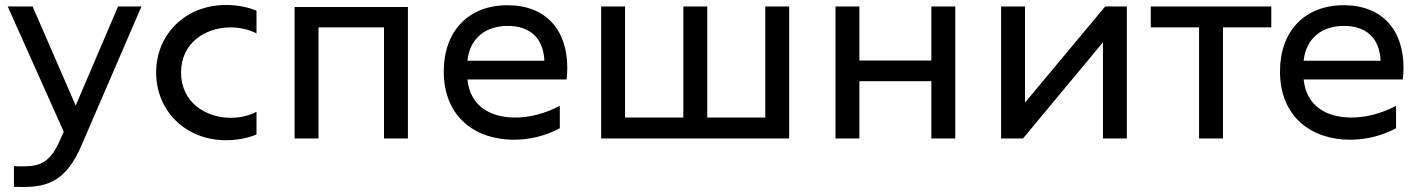

<svg xmlns="http://www.w3.org/2000/svg" viewBox="-20 -556 5699 771"><path d="M36 111V194C48 194 60 195 71 195C174 195 247 169 308 26L548 -530H454L284 -132L111 -530H11L236 -27L224 0C183 96 143 112 72 112C61 112 49 112 36 111Z M887 7C935 7 976 -2 1010 -16V-107C979 -91 943 -83 907 -83C807 -83 707 -144 707 -265C707 -384 805 -446 906 -446C942 -446 978 -438 1010 -422V-513C976 -527 935 -536 887 -536C727 -536 607 -420 607 -265C607 -109 727 7 887 7Z M1163 0H1259V-446H1522V0H1618V-528H1163Z M2043 5C2107 5 2170 -10 2228 -41V-131C2167 -99 2105 -84 2049 -84C1943 -84 1867 -135 1857 -237H2255C2257 -253 2258 -269 2258 -284C2258 -435 2173 -535 2018 -535C1861 -535 1762 -431 1762 -269C1762 -86 1889 5 2043 5ZM2166 -312H1857C1866 -402 1930 -452 2019 -452C2105 -452 2162 -406 2166 -312Z M2394 0H3149V-530H3053V-84H2820V-530H2724V-84H2490V-530H2394Z M3335 0H3431V-230H3720V0H3816V-530H3720V-313H3431V-530H3335Z M4000 0H4088L4409 -386V0H4505V-530H4418L4096 -144V-530H4000Z M4795 0H4891V-446H5085V-530H4601V-446H4795Z M5401 5C5465 5 5528 -10 5586 -41V-131C5525 -99 5463 -84 5407 -84C5301 -84 5225 -135 5215 -237H5613C5615 -253 5616 -269 5616 -284C5616 -435 5531 -535 5376 -535C5219 -535 5120 -431 5120 -269C5120 -86 5247 5 5401 5ZM5524 -312H5215C5224 -402 5288 -452 5377 -452C5463 -452 5520 -406 5524 -312Z"/></svg>

Font: Chess Sans Medium
Style: Regular
Weight: 500
Designer: Wolf Bōese
Foundry: Wolf Bōese
Version: Version 7.223;Glyphs 3.3 (3306)